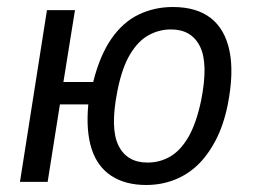

<svg xmlns="http://www.w3.org/2000/svg" viewBox="-20 -519 724 548"><path d="M397 9Q338 9 298 -17Q258 -43 241.5 -94Q225 -145 232 -221H151L116 0H37L114 -490H194L161 -285H246Q265 -361 298 -408.5Q331 -456 376 -477.5Q421 -499 473 -499Q541 -499 581.5 -467.5Q622 -436 635 -374Q648 -312 630 -220Q618 -161 595 -117.5Q572 -74 542.5 -46.5Q513 -19 476 -5Q439 9 397 9ZM401 -55Q436 -55 465.5 -72Q495 -89 517.5 -127.5Q540 -166 554 -232Q575 -337 551 -386Q527 -435 468 -435Q434 -435 404 -418.5Q374 -402 351 -363.5Q328 -325 315 -259Q294 -153 318 -104Q342 -55 401 -55Z"/></svg>

Font: Nunito Sans 10pt Condensed
Style: Italic
Weight: 400
Width: 3
Italic angle: -9°
Designer: Vernon Adams
Foundry: Vernon Adams
Version: Version 3.101;gftools[0.9.27]